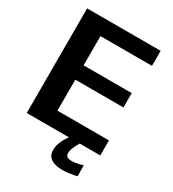

<svg xmlns="http://www.w3.org/2000/svg" viewBox="-203 -786 967 1073"><g transform="rotate(30 281.0 -249.0)"><path d="M38.5 0H513V-97H180.5V-297H491V-389.5H180.5V-578H513V-675H38.5ZM367.5 176.5Q388.5 176.5 408.2 174Q428 171.5 442.5 168.5Q457 165.5 461.5 163.5L460.5 93.5Q455 96 442.8 99.2Q430.5 102.5 416 104.8Q401.5 107 388 107Q368 107 359 99.2Q350 91.5 350 78Q350 66.5 355.2 51.2Q360.5 36 367.8 22Q375 8 380.5 0H311.5Q304 9 294 25.2Q284 41.5 276.8 62Q269.5 82.5 269.5 105Q269.5 132.5 283.5 148Q297.5 163.5 319.8 170Q342 176.5 367.5 176.5Z"/></g></svg>

Font: Anybody UltraCondensed Thin SemiBold
Style: Regular
Weight: 600
Version: Version 1.111